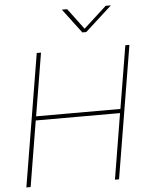

<svg xmlns="http://www.w3.org/2000/svg" viewBox="-62 -1001 797 1050"><g transform="rotate(-5 336.5 -476.0)"><path d="M39.6 0 160.2 -727.5H183.6L126.5 -382.8H589.4L646.5 -727.5H668.9L548.3 0H525.9L585.4 -360.4H122.6L63 0ZM346.7 -951.7 432.6 -836.9 558.1 -951.7H586.4V-951.2L439.9 -817.9H418.5L317.9 -951.2V-951.7Z"/></g></svg>

Font: Inter Display Thin
Style: Italic
Weight: 100
Italic angle: -9.39999°
Designer: Rasmus Andersson
Foundry: rsms
Version: Version 4.000;git-a52131595